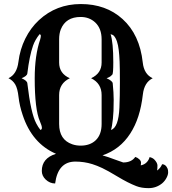

<svg xmlns="http://www.w3.org/2000/svg" viewBox="-20 -782 864 964"><path d="M768.6 74.2Q786.1 62 793.9 42.5Q812 42.5 821.3 64.5Q824.2 70.8 824.2 83.3Q824.2 95.7 815.9 111.3Q807.6 127 793.9 138.7Q764.2 162.6 726.1 162.6Q689.9 162.6 664.1 152.3Q622.6 136.2 571.3 105.2Q520 74.2 493.4 61.8Q466.8 49.3 443.4 42Q402.8 29.3 358.4 29.3Q271 29.3 256.8 139.2Q230 139.2 209 119.1Q189.9 100.6 189.9 76.2Q189.9 12.2 261.2 -9.8Q140.6 -62 93.8 -204.6Q78.1 -251 73.2 -294.4Q68.4 -337.9 56.4 -358.2Q44.4 -378.4 22.5 -389.2Q64.9 -409.2 72.5 -471.4Q80.1 -533.7 106.9 -587.9Q133.8 -642.1 175.3 -680.7Q262.7 -761.7 385.7 -761.7Q512.2 -761.7 595.2 -686.5Q681.6 -608.4 696.8 -467.8Q703.1 -409.2 746.6 -389.2Q704.1 -368.2 697.3 -307.9Q690.4 -247.6 674.8 -199Q659.2 -150.4 633.8 -111.3Q582.5 -31.7 494.6 -2Q508.8 2 524.4 7.3L555.7 18.6Q578.6 27.3 598.6 33.7Q640.1 33.7 659.2 5.9Q670.4 9.3 679.2 17.6Q688 25.9 688 34.2Q688 42.5 686.5 48.3Q704.6 44.9 716.1 33.2Q727.5 21.5 731 6.8Q745.6 9.8 754.9 19Q770.5 35.6 770.5 48.8Q770.5 65.9 768.6 74.2ZM330.6 -389.2Q276.9 -363.3 276.9 -304.7V-159.7Q276.9 -80.1 342.8 -57.6Q362.3 -50.8 385.3 -50.8Q408.2 -50.8 427.5 -57.6Q446.8 -64.5 460.9 -78.1Q490.2 -106.4 490.2 -159.7V-304.7Q490.2 -363.3 437.5 -389.2Q490.2 -413.6 490.2 -467.8V-584.5Q490.2 -638.7 458.5 -668.9Q428.7 -696.8 384.8 -696.8Q310.1 -696.8 285.2 -634.3Q276.9 -613.3 276.9 -584.5V-467.8Q276.9 -412.6 330.6 -389.2ZM535.2 -610.4Q548.8 -569.3 548.8 -469.2Q548.8 -412.6 543.9 -407.2Q539.1 -401.9 534.2 -398.4Q525.4 -392.6 515.1 -389.2Q544.4 -376 545.9 -363.8Q550.8 -315.9 550.8 -281Q550.8 -246.1 549.8 -224.9Q548.8 -203.6 546.9 -185.5Q543 -147 537.1 -129.4Q575.2 -141.1 579.6 -242.2Q582 -298.8 582 -368.4Q582 -438 580.6 -472.9Q579.1 -507.8 576.2 -530.3Q570.3 -582 551.8 -602.1Q546.4 -607.9 535.2 -610.4ZM183.1 -129.4Q190.4 -132.3 190.4 -139.6Q190.4 -150.4 180.2 -173.3Q154.3 -232.4 154.3 -389.2Q154.3 -503.4 181.6 -583.5Q185.1 -595.7 185.1 -602.1Q185.1 -608.4 178.7 -610.4Q155.8 -581.5 146 -553.2Q127.9 -501.5 117.2 -413.1Q115.7 -400.4 88.4 -389.2Q115.7 -377 117.2 -364.3Q134.8 -212.9 162.1 -162.1Q171.4 -144 183.1 -129.4Z"/></svg>

Font: Rye
Style: Regular
Weight: 400
Designer: Nicole Fally
Foundry: Nicole Fally
Version: Version 1.001